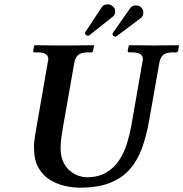

<svg xmlns="http://www.w3.org/2000/svg" viewBox="-20 -855 847 887"><path d="M638 -569Q640 -577 640 -582Q640 -613 591 -613H577Q570 -613 570 -621L575 -645L577 -646Q577 -646 597.5 -646Q618 -646 645 -645.5Q672 -645 691 -645Q709 -645 736 -645.5Q763 -646 784 -646Q805 -646 805 -646L807 -645L803 -621Q801 -613 793 -613H779Q748 -613 734.5 -601.5Q721 -590 717 -569L668 -293Q656 -226 636 -170.5Q616 -115 580.5 -74Q545 -33 489 -10.5Q433 12 350 12Q317 12 280.5 4Q244 -4 211 -24Q178 -44 157.5 -80.5Q137 -117 137 -175Q137 -202 143 -235L201 -569Q203 -577 203 -582Q203 -613 154 -613H140Q133 -613 133 -621L138 -645L140 -646Q140 -646 155.5 -646Q171 -646 193.5 -645.5Q216 -645 238.5 -645Q261 -645 276 -645Q290 -645 312.5 -645Q335 -645 358 -645.5Q381 -646 397 -646Q413 -646 413 -646L415 -645L410 -621Q408 -613 401 -613H387Q356 -613 342 -601.5Q328 -590 324 -569L271 -268Q267 -244 263.5 -219.5Q260 -195 260 -171Q260 -131 273.5 -104.5Q287 -78 306.5 -63Q326 -48 346 -42Q366 -36 379 -36Q434 -36 471 -58Q508 -80 531 -115.5Q554 -151 567 -193.5Q580 -236 587 -276ZM501 -826Q512 -817 512 -802V-797Q509 -783 501 -778L393 -692Q391 -691 389 -690.5Q387 -690 385 -690Q384 -690 382 -691Q380 -692 378 -693Q373 -696 373 -702Q373 -706 375 -708L451 -823Q459 -835 479 -835Q487 -835 492 -832Q497 -829 501 -826ZM633 -820Q642 -811 642 -797V-792Q639 -777 631 -772L519 -688Q517 -686 512 -686Q508 -686 504 -689Q500 -692 500 -697Q500 -698 500.5 -700.5Q501 -703 502 -704L582 -818Q591 -830 607 -830Q613 -830 619.5 -828.5Q626 -827 633 -820Z"/></svg>

Font: Libertinus Serif Semibold Italic
Style: Regular
Weight: 600
Italic angle: -11.5°
Designer: Philipp H. Poll, Khaled Hosny
Foundry: Caleb Maclennan
Version: Version 7.051;RELEASE